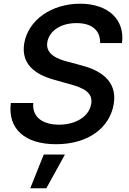

<svg xmlns="http://www.w3.org/2000/svg" viewBox="-20 -757 686 1023"><path d="M513.5 -527.7H630C646.3 -651.3 557.9 -737.2 406.6 -737.2C257.1 -737.2 130.7 -652.7 109 -525.6C92.7 -422.9 155.9 -363.3 268.5 -332L349.1 -309.3C424 -289.4 476.6 -264.2 465.9 -203.5C455.3 -137.1 384.6 -92.7 294.7 -92.7C211.6 -92.7 149.9 -130.3 157.3 -208.1H37.6C20.6 -70 112.6 11.4 278.4 11.4C451.3 11.4 565 -77.1 585.9 -202.4C607.6 -331.3 505.7 -385.7 409.8 -409.8L343 -427.6C286.9 -441.8 220.9 -468 232.2 -532.7C242.2 -591.3 301.8 -633.9 387.8 -633.9C468.4 -633.9 514.9 -596.6 513.5 -527.7ZM141.3 246.1H226.9L326 66.4H213.1Z"/></svg>

Font: Magic Ui Pro Semi Bold
Style: Italic
Weight: 600
Italic angle: -9.39999°
Designer: Stefan Endress, Andreas Faust
Version: Version 1.000;FEAKit 1.0